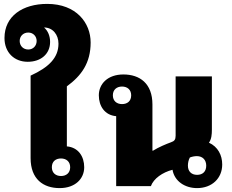

<svg xmlns="http://www.w3.org/2000/svg" viewBox="-20 -955 1192 985"><path d="M222 -935C97 -935 3 -873 3 -760C3 -685 54 -638 122 -638C191 -638 237 -679 237 -740C237 -769 227 -796 206 -814C251 -814 280 -777 280 -731C280 -659 231 -610 137 -567V-144C137 -36 202 10 286 10C366 10 412 -38 412 -97C412 -152 382 -199 323 -204V-512C398 -567 445 -632 445 -737C445 -837 372 -935 222 -935ZM125 -701C99 -701 81 -720 81 -745C81 -769 99 -788 125 -788C150 -788 168 -769 168 -745C168 -720 150 -701 125 -701ZM293 -142C320 -142 340 -126 340 -97C340 -68 320 -52 293 -52C266 -52 246 -68 246 -97C246 -127 266 -142 293 -142Z M991 10C1067 10 1120 -40 1120 -111C1120 -159 1098 -202 1052 -223C1065 -241 1067 -265 1067 -290V-563H881V-259C881 -239 875 -231 857 -225C832 -216 794 -200 765 -182H762V-419C762 -527 697 -573 613 -573C533 -573 487 -525 487 -466C487 -411 517 -364 576 -359V0H754C768 -39 814 -71 865 -84C875 -25 929 10 991 10ZM606 -421C579 -421 559 -437 559 -466C559 -495 579 -511 606 -511C633 -511 653 -495 653 -466C653 -436 633 -421 606 -421ZM991 -58C962 -58 944 -76 944 -105C944 -119 947 -134 954 -147C964 -151 977 -154 990 -154C1019 -154 1038 -135 1038 -105C1038 -75 1020 -58 991 -58Z"/></svg>

Font: Noto Sans Thai Looped Black
Style: Regular
Weight: 900
Designer: Sasikarn Vongin, Ben Mitchell
Foundry: The Fontpad Ltd
Version: Version 1.001